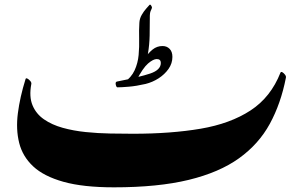

<svg xmlns="http://www.w3.org/2000/svg" viewBox="-20 -801 1299 826"><path d="M470.2 4.9Q337.9 4.9 253.2 -18.8Q168.5 -42.5 122.8 -85.2Q77.1 -127.9 62.5 -186.3Q47.9 -244.6 56.9 -314.2Q65.9 -383.8 89.8 -460.4Q91.3 -466.3 97.9 -462.9Q104.5 -459.5 110.4 -452.4Q116.2 -445.3 114.7 -439.5Q104.5 -385.3 119.9 -348.1Q135.3 -311 169.2 -287.6Q203.1 -264.2 249.5 -251.2Q295.9 -238.3 348.6 -232.9Q401.4 -227.5 453.9 -226.6Q506.3 -225.6 551.8 -225.6Q715.8 -225.6 843.3 -247.3Q970.7 -269 1057.9 -325.9Q1145 -382.8 1186.5 -488.3Q1189 -493.7 1195.1 -490Q1201.2 -486.3 1206.3 -479.5Q1211.4 -472.7 1210 -466.8Q1188.5 -356 1140.9 -268.6Q1093.3 -181.2 1008.3 -120.1Q923.3 -59.1 791.5 -27.1Q659.7 4.9 470.2 4.9ZM579.6 -703.1Q580.6 -721.2 589.6 -736.8Q598.6 -752.4 608.9 -763.9Q619.1 -775.4 623 -779.8Q626.5 -783.2 630.4 -776.9Q634.3 -770.5 633.8 -768.1Q632.8 -763.2 628.4 -754.4Q624 -745.6 624.5 -722.7Q624.5 -687.5 623.8 -648.2Q623 -608.9 616.5 -570.6Q609.9 -532.2 592 -498.8Q574.2 -465.3 540 -440.9Q536.6 -438.5 523.9 -440.9Q511.2 -443.4 513.2 -445.3Q544.9 -467.8 559.1 -498.5Q573.2 -529.3 576.4 -564.5Q579.6 -599.6 578.6 -635.3Q577.6 -670.9 579.6 -703.1ZM606.4 -439.9Q566.4 -430.7 534.2 -428Q502 -425.3 485.4 -425.3Q480.5 -425.3 478 -437Q475.6 -448.7 483.4 -450.2Q580.1 -469.2 626 -484.6Q671.9 -500 671.9 -530.3Q671.9 -546.9 654.3 -546.9Q639.2 -546.9 616.9 -527.8Q594.7 -508.8 566.4 -454.1Q564 -449.7 554.2 -446Q544.4 -442.4 537.6 -442.9Q530.8 -443.4 536.6 -450.7Q555.2 -473.6 570.8 -500Q586.4 -526.4 602.3 -549.8Q618.2 -573.2 636.7 -588.1Q655.3 -603 679.2 -603Q697.8 -603 709.7 -590.8Q721.7 -578.6 721.7 -556.2Q721.7 -528.3 705.1 -504.6Q688.5 -481 662.4 -464.1Q636.2 -447.3 606.4 -439.9Z"/></svg>

Font: Awami Nastaliq
Style: Bold
Weight: 700
Designer: Peter Martin, SIL International
Foundry: SIL International
Version: Version 3.100